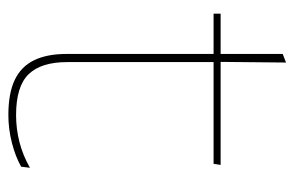

<svg xmlns="http://www.w3.org/2000/svg" viewBox="-137 -525 670 436"><g transform="rotate(90 198.0 -307.0)"><path d="M241 9Q192.5 9 162 -5.2Q131.5 -19.5 117 -49Q102.5 -78.5 102.5 -123V-462.5H121V-124.5Q121 -65.5 148.5 -37Q176 -8.5 241.5 -8.5Q272.5 -8.5 302.8 -16.2Q333 -24 361 -40L358.5 -20Q335.5 -7 304.2 1Q273 9 241 9ZM11 -457V-473H354.5L352 -457ZM102.5 -468V-614L122 -621.5L120.5 -468Z"/></g></svg>

Font: Anek Tamil Thin
Style: Regular
Weight: 250
Designer: Aadarsh Rajan (Tamil), Yesha Goshar (Latin)
Foundry: Ek Type
Version: Version 1.003